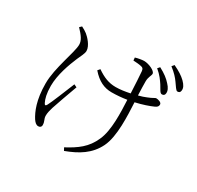

<svg xmlns="http://www.w3.org/2000/svg" viewBox="-186 -1045 1372 1337"><g transform="rotate(30 500.0 -376.5)"><path d="M757 -748C796 -716 815 -687 832 -662C850 -634 860 -607 875 -607C888 -606 898 -613 899 -628C901 -648 892 -669 869 -693C847 -718 819 -740 772 -765ZM314 -363C285 -292 238 -175 223 -148C215 -132 207 -132 200 -148C188 -172 177 -210 177 -272C177 -361 214 -462 241 -525C254 -555 271 -585 271 -606C271 -648 225 -695 205 -711C192 -720 180 -729 159 -739L143 -724C183 -682 205 -653 205 -618C205 -556 137 -394 137 -269C137 -134 172 -58 199 -15C210 1 223 16 241 16C254 16 265 9 265 -6C265 -39 250 -46 250 -75C250 -96 256 -120 263 -143C273 -174 311 -282 337 -352ZM587 -712C607 -711 636 -709 651 -705C667 -702 673 -696 675 -675C678 -647 682 -566 685 -504C647 -496 607 -490 572 -490C516 -490 472 -508 418 -545L403 -527C455 -467 507 -444 565 -444C607 -444 649 -448 687 -454C692 -354 698 -212 659 -127C620 -37 557 7 471 53L483 75C582 38 662 -9 708 -103C754 -197 744 -360 739 -464C797 -477 845 -494 876 -508C894 -516 901 -524 901 -539C901 -556 873 -564 856 -564C848 -564 837 -552 797 -537C781 -530 760 -523 736 -517C734 -562 733 -604 733 -629C733 -664 749 -683 749 -698C749 -722 690 -747 654 -747C638 -747 604 -741 585 -735ZM836 -810C877 -778 897 -755 914 -731C934 -705 947 -678 960 -678C973 -678 982 -684 983 -700C985 -720 976 -739 951 -764C927 -787 898 -806 851 -828Z"/></g></svg>

Font: Noto Serif CJK JP Light
Style: Regular
Weight: 300
Designer: Ryoko NISHIZUKA 西塚涼子 (kana & ideographs); Frank Grießhammer (Latin, Greek & Cyrillic); Wenlong ZHANG 张文龙 (bopomofo); San
Foundry: Adobe Systems Incorporated
Version: Version 1.001;PS 1.001;hotconv 16.6.54;makeotf.lib2.5.65590